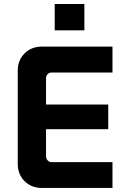

<svg xmlns="http://www.w3.org/2000/svg" viewBox="-20 -931 628 951"><path d="M251 -780.8V-911.1H397.9V-780.8ZM188 0Q135.7 0 101.8 -33.7Q67.9 -67.4 67.9 -119.1V-581.1Q67.9 -632.8 101.8 -666.5Q135.7 -700.2 188 -700.2H537.1V-571.8H235.8Q223.6 -571.8 215.8 -563.5Q208 -555.2 208 -543V-413.1H516.1V-291H208V-157.2Q208 -145 216.1 -136.5Q224.1 -127.9 235.8 -127.9H537.1V0Z"/></svg>

Font: SUSE
Style: Bold
Weight: 700
Designer: Rene Bieder
Foundry: SUSE
Version: Version 1.000